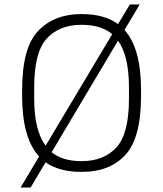

<svg xmlns="http://www.w3.org/2000/svg" viewBox="-20 -759 730 859"><path d="M611 -356V-330Q611 -141 540.5 -65.5Q470 10 348 10H345Q244 10 184 -33L117 80H72L155 -59Q79 -141 79 -330V-356Q79 -546 151 -621Q223 -696 343 -696H346Q448 -696 508 -651L561 -739H605L537 -625Q611 -543 611 -356ZM184 -107 482 -606Q433 -648 345 -648Q246 -648 189.5 -587Q133 -526 133 -368V-318Q133 -176 184 -107ZM557 -368Q557 -509 508 -577L211 -78Q260 -38 345 -38Q444 -38 500.5 -99Q557 -160 557 -318Z"/></svg>

Font: Chivo Thin
Style: Regular
Weight: 100
Designer: Hector Gatti
Foundry: Omnibus-Type
Version: Version 1.007